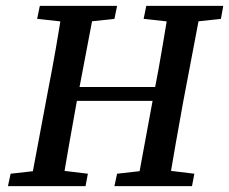

<svg xmlns="http://www.w3.org/2000/svg" viewBox="-20 -631 777 651"><path d="M7 0 16 -42 140 -56H162L278 -42L270 0ZM82 0 143 -325Q157 -396 169.5 -468Q182 -540 193 -611H302L240 -285Q227 -214 214.5 -142.5Q202 -71 190 0ZM106 -567 115 -611H377L368 -567L247 -554H226ZM190 -289 196 -336H560L555 -289ZM368 0 377 -42 501 -56H523L639 -42L631 0ZM444 0 504 -325Q518 -396 530 -468Q542 -540 554 -611H663L601 -285Q588 -214 575.5 -142.5Q563 -71 551 0ZM467 -567 476 -611H737L729 -567L609 -554H587Z"/></svg>

Font: Lisu Bosa
Style: Bold Italic
Weight: 700
Italic angle: -19°
Designer: David Morse, Annie Olsen, Victor Gaultney, Frank Grießhammer (Latin)
Foundry: SIL International
Version: Version 2.000